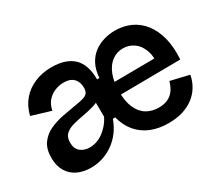

<svg xmlns="http://www.w3.org/2000/svg" viewBox="-104 -757 1123 991"><g transform="rotate(-30 457.0 -261.5)"><path d="M195 14Q149 14 114 -3Q79 -20 60 -53Q41 -86 41 -132Q41 -185 64 -217Q87 -249 124 -266Q161 -283 203 -291Q245 -299 281 -305Q314 -310 332.5 -315.5Q351 -321 359.5 -331.5Q368 -342 368 -363Q368 -384 360 -401Q352 -418 335 -428Q318 -438 289 -438Q262 -438 236.5 -427.5Q211 -417 192.5 -396Q174 -375 167 -341L54 -375Q67 -428 98 -464Q129 -500 174.5 -519Q220 -538 274 -538Q317 -538 349.5 -527.5Q382 -517 404 -496Q426 -475 437 -442.5Q448 -410 448 -366H462Q465 -413 482.5 -446Q500 -479 527 -499Q554 -519 586.5 -528.5Q619 -538 652 -538Q703 -538 745 -519Q787 -500 817 -462Q847 -424 861.5 -368Q876 -312 871 -240L474 -236V-309L815 -312L753 -256Q764 -316 750 -356.5Q736 -397 707 -417.5Q678 -438 643 -438Q606 -438 577 -416.5Q548 -395 531.5 -354Q515 -313 515 -254Q515 -196 532 -157Q549 -118 580 -99Q611 -80 652 -80Q678 -80 697.5 -87Q717 -94 730.5 -106.5Q744 -119 753 -136Q762 -153 767 -172L877 -146Q870 -109 851.5 -79Q833 -49 804.5 -28Q776 -7 739 4Q702 15 656 15Q599 15 553 -3.5Q507 -22 476 -58.5Q445 -95 431 -149H417Q403 -110 380.5 -80Q358 -50 328.5 -29Q299 -8 265 3Q231 14 195 14ZM241 -80Q261 -80 281 -86.5Q301 -93 320 -106.5Q339 -120 355 -138.5Q371 -157 383 -181L382 -318L416 -285Q391 -265 359 -255.5Q327 -246 292.5 -240Q258 -234 229 -226Q200 -218 182 -201.5Q164 -185 164 -152Q164 -117 185.5 -98.5Q207 -80 241 -80Z"/></g></svg>

Font: Bricolage Grotesque 17pt SemiBold
Style: Regular
Weight: 600
Version: Version 1.001;gftools[0.9.33.dev8+g029e19f]